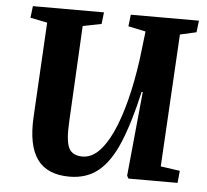

<svg xmlns="http://www.w3.org/2000/svg" viewBox="-52 -765 900 834"><g transform="rotate(5 398.5 -348.0)"><path d="M672 -65 756 -53 751 0H537L530 -12L566 -380H561Q530 -243 493.5 -156Q457 -69 406 -27.5Q355 14 280 14Q183 14 139.5 -46.5Q96 -107 103 -231L126 -644L52 -659L58 -710H368L362 -659L281 -643L259 -225Q254 -141 269.5 -109.5Q285 -78 329 -78Q372 -78 407.5 -118.5Q443 -159 470 -227.5Q497 -296 516 -382Q535 -468 545 -558L555 -643L479 -659L485 -710H782L776 -659L705 -643Z"/></g></svg>

Font: Literata 36pt
Style: Bold Italic
Weight: 700
Italic angle: -2°
Designer: Latin by Veronika Burian and Jose Scaglione. Greek by Irene Vlachou. Cyrillic by Vera Evstafieva
Foundry: TypeTogether
Version: Version 3.002